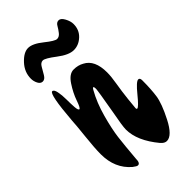

<svg xmlns="http://www.w3.org/2000/svg" viewBox="-209 -693 769 769"><g transform="rotate(-45 175.5 -308.5)"><path d="M351 -222Q351 -173 346 -137Q341 -101 310 -40.5Q279 20 249 20Q236 20 224 6Q165 -65 165 -129Q165 -148 178 -216Q196 -318 196 -329.5Q196 -341 192.5 -341Q189 -341 185 -333Q159 -287 143 -228.5Q127 -170 122 -130Q117 -90 111 -18Q111 7 98 7Q92 7 78 -4Q24 -50 24 -130Q24 -164 30.5 -224Q37 -284 38 -307Q49 -446 65 -446Q74 -446 78 -426.5Q82 -407 82 -382.5Q82 -358 83.5 -338Q85 -318 91 -318Q97 -318 108 -350Q119 -382 140.5 -414.5Q162 -447 187 -447Q212 -447 231 -436Q274 -414 274 -344Q274 -320 268 -285Q262 -250 257.5 -208.5Q253 -167 253 -161.5Q253 -156 257 -156Q265 -156 297.5 -196Q330 -236 342 -236Q351 -236 351 -222ZM316 -576Q316 -543 293.5 -522Q271 -501 243 -501Q215 -501 176.5 -530.5Q138 -560 125.5 -560Q113 -560 104.5 -545Q96 -530 87 -515Q78 -500 66 -500Q54 -500 47 -513.5Q40 -527 40 -542Q40 -579 67 -608Q94 -637 119 -637Q144 -637 179.5 -608.5Q215 -580 227 -580Q239 -580 248.5 -592Q258 -604 265 -616.5Q272 -629 284 -629Q296 -629 306 -610.5Q316 -592 316 -576Z"/></g></svg>

Font: Devonshire
Style: Regular
Weight: 400
Designer: Astigmatic (AOETI)
Foundry: Astigmatic (AOETI)
Version: Version 1.001